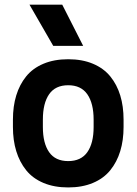

<svg xmlns="http://www.w3.org/2000/svg" viewBox="-20 -800 593 833"><path d="M36.1 -249V-280.8Q36.1 -338.9 50.5 -386Q64.9 -433.1 93.5 -468.5Q122.1 -503.9 168.5 -523.4Q214.8 -543 275.9 -543Q336.9 -543 383.3 -523.4Q429.7 -503.9 458.5 -468.5Q487.3 -433.1 501.7 -386Q516.1 -338.9 516.1 -280.8V-249Q516.1 -191.4 501.7 -144.3Q487.3 -97.2 458.5 -61.5Q429.7 -25.9 383.1 -6.3Q336.4 13.2 275.9 13.2Q215.3 13.2 168.7 -6.3Q122.1 -25.9 93.5 -61.5Q64.9 -97.2 50.5 -144.3Q36.1 -191.4 36.1 -249ZM386.2 -249V-280.8Q386.2 -351.6 358.9 -390.9Q331.5 -430.2 275.9 -430.2Q220.2 -430.2 193.1 -391.1Q166 -352.1 166 -280.8V-249Q166 -178.7 193.1 -139.9Q220.2 -101.1 275.9 -101.1Q331.5 -101.1 358.9 -139.9Q386.2 -178.7 386.2 -249ZM107.9 -779.8H250L340.8 -601.1H210.9Z"/></svg>

Font: Cooper Hewitt
Style: Semibold
Weight: 709
Designer: Village Type and Design LLC
Foundry: Cooper Hewitt Smithsonian Design Museum
Version: 1.000